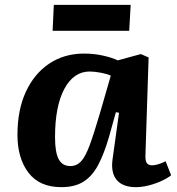

<svg xmlns="http://www.w3.org/2000/svg" viewBox="-20 -758 731 792"><path d="M580 -119Q579 -95 585.5 -85.5Q592 -76 608 -76Q617 -76 633 -80.5Q649 -85 663 -93L686 -35Q671 -23 646 -11.5Q621 0 593 7Q565 14 541 14Q487 14 462 -15Q437 -44 444 -99L471 -293L458 -295L429 -191Q409 -123 385 -77.5Q361 -32 325 -9Q289 14 233 14Q143 14 97.5 -45.5Q52 -105 52 -202Q52 -304 86.5 -379Q121 -454 183 -495.5Q245 -537 327 -537Q367 -537 403.5 -529Q440 -521 466 -509L561 -535L593 -521ZM270 -73Q296 -73 314 -92Q332 -111 349.5 -158Q367 -205 392 -290L437 -446Q422 -453 396 -458Q370 -463 350 -463Q284 -463 245.5 -391.5Q207 -320 207 -192Q207 -130 222 -101.5Q237 -73 270 -73ZM202 -738H519L513 -631H197Z"/></svg>

Font: Literata 7pt
Style: Bold Italic
Weight: 700
Italic angle: -2°
Designer: Latin by Veronika Burian and Jose Scaglione. Greek by Irene Vlachou. Cyrillic by Vera Evstafieva
Foundry: TypeTogether
Version: Version 3.002